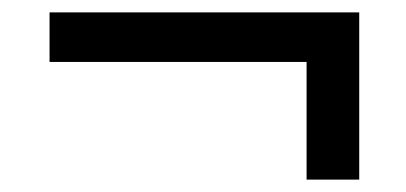

<svg xmlns="http://www.w3.org/2000/svg" viewBox="-20 -375 655 310"><path d="M560 -355V-85H475V-275H60V-355Z"/></svg>

Font: Bitter
Style: Regular
Weight: 400
Designer: Sol Matas
Foundry: Sol Matas
Version: Version 1.300;PS 001.300;hotconv 1.0.70;makeotf.lib2.5.58329